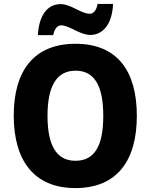

<svg xmlns="http://www.w3.org/2000/svg" viewBox="-20 -948 768 978"><path d="M173 -769H251C258 -806 276 -819 291 -819C333 -819 387 -770 440 -770C501 -770 551 -820 556 -928H477C471 -893 455 -878 438 -878C392 -878 342 -927 289 -927C217 -927 178 -863 173 -769ZM677 -358C677 -584 579 -725 365 -725C152 -725 50 -587 50 -359C50 -133 151 10 364 10C579 10 677 -133 677 -358ZM222 -358C222 -504 265 -588 365 -588C464 -588 506 -506 506 -358C506 -210 465 -129 364 -129C265 -129 222 -212 222 -358Z"/></svg>

Font: Noto Sans Sinhala UI SemiCondensed ExtraBold
Style: Regular
Weight: 800
Width: 4
Designer: Jelle Bosma - Monotype Design Team
Foundry: Monotype Imaging Inc.
Version: Version 2.006